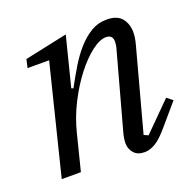

<svg xmlns="http://www.w3.org/2000/svg" viewBox="-101 -634 770 753"><g transform="rotate(-20 284.0 -258.0)"><path d="M381 12Q351 12 336 -5.5Q321 -23 321 -46Q321 -57 323 -69Q325 -81 328 -91L416 -412Q419 -425 419 -435Q419 -464 391 -464Q365 -464 330.5 -437.5Q296 -411 262 -367Q228 -323 199.5 -267Q171 -211 156 -151L118 0H38L151 -455H61L69 -490L247 -528L195 -322L203 -319Q224 -358 246.5 -395.5Q269 -433 295 -462.5Q321 -492 351 -510Q381 -528 417 -528Q460 -528 479.5 -504.5Q499 -481 499 -445Q499 -423 491 -394L399 -53L417 -45L532 -160L556 -141L485 -58Q450 -16 426 -2Q402 12 381 12Z"/></g></svg>

Font: IBM Plex Serif
Style: Italic
Weight: 400
Italic angle: -14°
Designer: Mike Abbink, Paul van der Laan, Pieter van Rosmalen
Foundry: Bold Monday
Version: Version 3.001